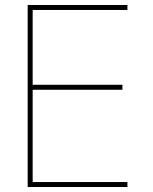

<svg xmlns="http://www.w3.org/2000/svg" viewBox="-20 -750 612 770"><path d="M111 -390V-20H491V0H91V-730H491V-710H111V-410H471V-390Z"/></svg>

Font: M PLUS 1p Thin
Style: Regular
Weight: 250
Version: Version 1.062